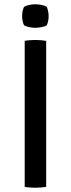

<svg xmlns="http://www.w3.org/2000/svg" viewBox="-20 -874 332 898"><path d="M95.5 -683Q106 -685 120 -686Q134 -687 145 -687Q157.5 -687 171 -686Q184.5 -685 196 -683V0Q184.5 2 171 3Q157.5 4 145 4Q134 4 120 3Q106 2 95.5 0ZM83.5 -799Q83.5 -823.5 92.5 -842Q101.5 -847.5 116.5 -850.8Q131.5 -854 145.5 -854Q158.5 -854 174.8 -850.8Q191 -847.5 198.5 -842Q202.5 -833.5 205 -821.5Q207.5 -809.5 207.5 -799Q207.5 -774 198.5 -755.5Q191.5 -750.5 175 -747.2Q158.5 -744 145.5 -744Q131.5 -744 116.2 -747.2Q101 -750.5 92.5 -755.5Q83.5 -774 83.5 -799Z"/></svg>

Font: Signika Negative
Style: Regular
Weight: 400
Designer: Anna Giedry
Foundry: Anna Giedry
Version: Version 2.001